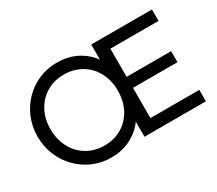

<svg xmlns="http://www.w3.org/2000/svg" viewBox="-128 -973 1414 1251"><g transform="rotate(-30 578.5 -347.0)"><path d="M398 10Q324 10 260.1 -17.6Q196.2 -45.2 148.2 -94.4Q100.2 -143.5 73.4 -208.5Q46.5 -273.5 46.5 -348Q46.5 -422.8 73.2 -487.2Q100 -551.8 147.6 -600.6Q195.2 -649.5 258.6 -676.8Q322 -704 396 -704Q471 -704 530.9 -676.8Q590.8 -649.5 633.6 -600.6Q676.5 -551.8 699.4 -486.8Q722.2 -421.8 722.2 -347Q722.2 -272.5 699.4 -207.5Q676.5 -142.5 634.1 -93.9Q591.8 -45.2 531.9 -17.6Q472 10 398 10ZM396 -80.2Q471.8 -80.2 528.6 -114.8Q585.5 -149.2 617.5 -209.6Q649.5 -270 649.5 -348Q649.5 -425 617.5 -484.9Q585.5 -544.8 528.2 -579.2Q471 -613.8 396 -613.8Q322.2 -613.8 265.4 -579.8Q208.5 -545.8 176 -485.9Q143.5 -426 143.5 -348Q143.5 -290 162.2 -240.6Q181 -191.2 214.6 -155.6Q248.2 -120 294.8 -100.1Q341.2 -80.2 396 -80.2ZM649.5 0V-694H743.8V0ZM713.2 0V-86H1111.5V0ZM713.2 -313.5V-396.2H1078.5V-313.5ZM713.2 -608V-694H1106.2V-608Z"/></g></svg>

Font: Marine Company Thin
Style: Regular
Weight: 100
Designer: Rodrigo Fuenzalida
Foundry: fragTYPE
Version: Version 1.000